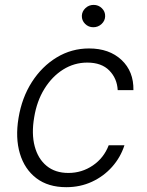

<svg xmlns="http://www.w3.org/2000/svg" viewBox="-20 -750 596 781"><path d="M249.6 11.4Q175.8 11.4 127.8 -25.2Q79.9 -61.8 60.9 -125.5Q41.9 -189.3 55.4 -270.2Q68.9 -352.6 109.7 -416.4Q150.6 -480.1 210.8 -516.5Q271 -552.9 342.3 -552.9Q424.4 -552.9 474.3 -506.2Q524.1 -459.5 522.7 -383.5H458.8Q456.3 -430.8 424.7 -463.1Q393.1 -495.4 334.9 -495.4Q282 -495.4 236.9 -467.2Q191.8 -438.9 160.7 -388.7Q129.6 -338.4 119 -272.4Q107.6 -206 121.1 -155Q134.6 -104 169.6 -75.3Q204.5 -46.5 258.2 -46.5Q312.9 -46.5 357.6 -76.9Q402.3 -107.2 422.2 -159.1H486.2Q470.2 -109.7 435.9 -71.2Q401.6 -32.7 354 -10.7Q306.5 11.4 249.6 11.4ZM359.7 -639.2Q339.8 -639.2 326.2 -652.9Q312.5 -666.5 312.9 -685.7Q313.6 -703.8 327.6 -717Q341.6 -730.1 360.8 -730.1Q380.7 -730.1 394.5 -716.4Q408.4 -702.8 407.7 -683.6Q407.3 -665.5 393.1 -652.3Q378.9 -639.2 359.7 -639.2Z"/></svg>

Font: Inter Light  BETA
Style: Italic
Weight: 300
Italic angle: 9.39999°
Designer: Rasmus Andersson
Foundry: rsms
Version: Version 3.011;git-f93a4a705